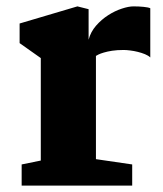

<svg xmlns="http://www.w3.org/2000/svg" viewBox="-20 -582 512 602"><path d="M47.9 -66.4 107.9 -78.6V-399.9L41.5 -446.8V-508.3L222.7 -562L257.8 -553.2V-457.5Q264.2 -481.9 281.2 -501.5Q298.3 -521 319.3 -534.4Q340.3 -547.9 361.8 -554.9Q383.3 -562 398.4 -562Q415.5 -562 430.2 -560.5Q444.8 -559.1 451.2 -556.2V-401.9Q445.3 -407.7 434.6 -412.1Q423.8 -416.5 411.9 -419.4Q399.9 -422.4 387.9 -423.8Q376 -425.3 367.7 -425.3Q347.2 -425.3 331.5 -422.9Q315.9 -420.4 305.4 -417.2Q294.9 -414.1 288.8 -411.1Q282.7 -408.2 280.8 -406.7V-83L394.5 -66.4V0H47.9Z"/></svg>

Font: Merriweather
Style: Heavy
Weight: 900
Version: Version 1.003